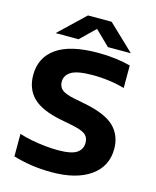

<svg xmlns="http://www.w3.org/2000/svg" viewBox="-137 -1042 931 1144"><g transform="rotate(15 328.0 -470.0)"><path d="M292.5 9.5Q225.5 9.5 166.2 0.5Q107 -8.5 55 -24.5V-163.5Q90.5 -151.5 132.8 -143.5Q175 -135.5 217 -131.2Q259 -127 294 -127Q378 -127 410.8 -149.5Q443.5 -172 443.5 -212Q443.5 -246.5 419 -264.5Q394.5 -282.5 327.5 -295L266.5 -307Q144 -331 90.8 -383.8Q37.5 -436.5 37.5 -522.5Q37.5 -630.5 122.2 -690Q207 -749.5 377.5 -749.5Q435.5 -749.5 486.8 -743Q538 -736.5 578.5 -725.5V-586Q538.5 -598.5 486.2 -605.8Q434 -613 381.5 -613Q286.5 -613 249.2 -590Q212 -567 212 -528.5Q212 -496.5 233 -478.8Q254 -461 312.5 -449L374 -437Q508 -411.5 563 -358Q618 -304.5 618 -221Q618 -113 531.5 -51.8Q445 9.5 292.5 9.5ZM102 -797.5 261 -949H407L566 -797.5H424.5L334 -885.5L243.5 -797.5Z"/></g></svg>

Font: Encode Sans Expanded Expanded
Style: Bold
Weight: 700
Width: 7
Designer: Multiple Designers
Foundry: Impallari Type
Version: Version 3.000; ttfautohint (v1.8.3) -l 8 -r 50 -G 200 -x 14 